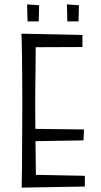

<svg xmlns="http://www.w3.org/2000/svg" viewBox="-20 -853 462 878"><path d="M79 5Q79 5 79.5 -18Q80 -41 80.5 -80.5Q81 -120 81 -169.5Q81 -219 81.5 -273Q82 -327 82 -378Q82 -442 81.5 -500Q81 -558 80.5 -602.5Q80 -647 79 -673Q78 -699 78 -699L144 -689Q144 -689 143.5 -668Q143 -647 143 -613Q143 -579 142.5 -537.5Q142 -496 141.5 -455Q141 -414 141 -379Q141 -344 141.5 -295.5Q142 -247 142.5 -196.5Q143 -146 143.5 -102Q144 -58 144.5 -31Q145 -4 145 -4ZM79 5 120 -54 368 -49V0ZM112 -207V-264L364 -261L362 -211ZM109 -637 78 -699 357 -693V-638ZM104 -833 159 -829 157 -755H106ZM286 -833 341 -829 339 -755H288Z"/></svg>

Font: Truculenta Light
Style: Regular
Weight: 300
Version: Version 1.002